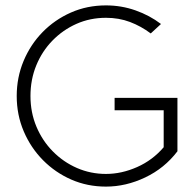

<svg xmlns="http://www.w3.org/2000/svg" viewBox="-20 -686 707 712"><path d="M373 6Q304 6 244.5 -20Q185 -46 139.5 -92Q94 -138 68 -199Q42 -260 42 -330Q42 -399 67.5 -460Q93 -521 138 -567Q183 -613 243 -639.5Q303 -666 373 -666Q430 -666 482.5 -647.5Q535 -629 577 -597L539 -562Q503 -589 462 -604.5Q421 -620 373 -620Q314 -620 263.5 -597.5Q213 -575 174.5 -535.5Q136 -496 114.5 -443.5Q93 -391 93 -330Q93 -269 115 -216.5Q137 -164 176 -124.5Q215 -85 265.5 -63Q316 -41 373 -41Q431 -41 488.5 -66.5Q546 -92 587 -140V-277H405V-323H638V-125Q590 -62 518.5 -28Q447 6 373 6Z"/></svg>

Font: Lil Grotesk Light
Style: Regular
Weight: 300
Designer: Bastien Sozeau
Foundry: NBR — Bastien Sozeau
Version: Version 3.003; ttfautohint (v1.8.4.7-5d5b);gftools[0.9.33]